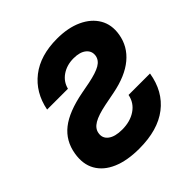

<svg xmlns="http://www.w3.org/2000/svg" viewBox="-196 -893 1060 1060"><g transform="rotate(-45 334.0 -363.5)"><path d="M297.4 11.7Q203.1 11.7 138.4 -16.1Q73.7 -43.9 44.2 -95.9Q14.6 -147.9 26.9 -221.2Q41 -305.7 104.2 -355.7Q167.5 -405.8 292 -429.7L358.4 -442.4Q422.9 -455.6 453.4 -473.4Q483.9 -491.2 489.3 -521Q494.6 -555.2 468.5 -576.7Q442.4 -598.1 393.1 -598.1Q340.8 -598.1 302.2 -572Q263.7 -545.9 252.4 -501H89.8Q111.8 -612.8 193.1 -676Q274.4 -739.3 405.3 -739.3Q490.7 -739.3 553 -710.7Q615.2 -682.1 645 -631.1Q674.8 -580.1 663.6 -512.7Q650.4 -433.1 587.6 -380.9Q524.9 -328.6 414.6 -307.1L337.4 -292Q269.5 -278.3 236.6 -258.8Q203.6 -239.3 198.7 -208.5Q192.4 -172.9 220.9 -151.1Q249.5 -129.4 304.7 -129.4Q367.7 -129.4 411.1 -158.7Q454.6 -188 464.8 -240.2H632.3Q612.8 -119.6 527.6 -54Q442.4 11.7 297.4 11.7Z"/></g></svg>

Font: Inter Display ExtraBold
Style: Italic
Weight: 800
Italic angle: -9.39999°
Designer: Rasmus Andersson
Foundry: rsms
Version: Version 4.000;git-a52131595